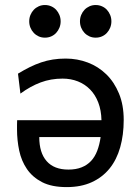

<svg xmlns="http://www.w3.org/2000/svg" viewBox="-20 -743 566 776"><path d="M52.7 -445.3Q77.6 -460.4 100.3 -471.7Q123 -482.9 146 -490.7Q168.9 -498.5 193.4 -502.4Q217.8 -506.3 245.6 -506.3Q292.5 -506.3 335 -490.2Q377.4 -474.1 409.7 -442.6Q441.9 -411.1 460.9 -365Q480 -318.8 480 -258.3Q480 -197.8 465.8 -147.7Q451.7 -97.7 422.9 -62Q394 -26.4 350.8 -6.6Q307.6 13.2 249.5 13.2Q189 13.2 150.1 -6.8Q111.3 -26.9 88.9 -59.8Q66.4 -92.8 57.6 -134.5Q48.8 -176.3 48.8 -219.7V-238.3Q48.8 -250.5 49.3 -257.3H390.1Q389.2 -297.4 377.2 -328.6Q365.2 -359.9 344.2 -381.3Q323.2 -402.8 294.7 -414.1Q266.1 -425.3 232.9 -425.3Q185.5 -425.3 144.3 -409.9Q103 -394.5 62.5 -364.7ZM256.3 -57.6Q287.1 -57.6 309.8 -66.7Q332.5 -75.7 348.1 -92.5Q363.8 -109.4 373 -133.8Q382.3 -158.2 386.7 -189H138.7Q138.7 -125.5 168.7 -91.6Q198.7 -57.6 256.3 -57.6ZM98.1 -656.7Q98.1 -670.4 103 -682.4Q107.9 -694.3 116.5 -703.4Q125 -712.4 136.5 -717.5Q147.9 -722.7 161.6 -722.7Q175.3 -722.7 187 -717.5Q198.7 -712.4 207 -703.4Q215.3 -694.3 220.2 -682.4Q225.1 -670.4 225.1 -656.7Q225.1 -643.1 220.2 -631.1Q215.3 -619.1 207 -610.1Q198.7 -601.1 187 -595.9Q175.3 -590.8 161.6 -590.8Q147.9 -590.8 136.5 -595.9Q125 -601.1 116.5 -610.1Q107.9 -619.1 103 -631.1Q98.1 -643.1 98.1 -656.7ZM303.2 -656.7Q303.2 -670.4 308.1 -682.4Q313 -694.3 321.5 -703.4Q330.1 -712.4 341.6 -717.5Q353 -722.7 366.7 -722.7Q380.4 -722.7 392.1 -717.5Q403.8 -712.4 412.1 -703.4Q420.4 -694.3 425.3 -682.4Q430.2 -670.4 430.2 -656.7Q430.2 -643.1 425.3 -631.1Q420.4 -619.1 412.1 -610.1Q403.8 -601.1 392.1 -595.9Q380.4 -590.8 366.7 -590.8Q353 -590.8 341.6 -595.9Q330.1 -601.1 321.5 -610.1Q313 -619.1 308.1 -631.1Q303.2 -643.1 303.2 -656.7Z"/></svg>

Font: Andika
Style: Regular
Weight: 400
Designer: Victor Gaultney, Annie Olsen, Julie Remington, Don Collingsworth, Eric Hays
Foundry: SIL International
Version: Version 1.001